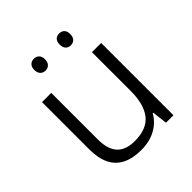

<svg xmlns="http://www.w3.org/2000/svg" viewBox="-199 -857 1001 1001"><g transform="rotate(-45 301.5 -356.5)"><path d="M516 -533V0H461L451 -84H447Q432 -56 406 -34.5Q380 -13 346 -1.5Q312 10 270 10Q208 10 165.5 -11Q123 -32 101.5 -75Q80 -118 80 -184V-533H148V-189Q148 -117 180.5 -82Q213 -47 279 -47Q367 -47 407.5 -97.5Q448 -148 448 -247V-533ZM170 -680Q170 -701 181 -712Q192 -723 209 -723Q227 -723 238 -712Q249 -701 249 -680Q249 -659 238 -647.5Q227 -636 209 -636Q192 -636 181 -647.5Q170 -659 170 -680ZM357 -680Q357 -701 367.5 -712Q378 -723 395 -723Q414 -723 424.5 -712Q435 -701 435 -680Q435 -659 424.5 -647.5Q414 -636 395 -636Q378 -636 367.5 -647.5Q357 -659 357 -680Z"/></g></svg>

Font: Noto Sans Syriac Eastern Light
Style: Regular
Weight: 300
Designer: Patrick Giasson and the Monotype Design Team
Foundry: Monotype Imaging Inc.
Version: Version 3.001